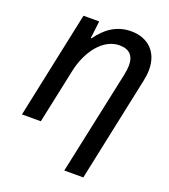

<svg xmlns="http://www.w3.org/2000/svg" viewBox="-169 -845 1059 1205"><g transform="rotate(20 360.5 -242.5)"><path d="M550 -454 402 240H529L677 -460C683 -488 686 -513 686 -536C686 -655 611 -725 499 -725C401 -725 331 -672 279 -598H274L288 -714H183L32 0H158L235 -363C264 -502 351 -617 460 -617C527 -617 558 -582 558 -519C558 -501 555 -478 550 -454Z"/></g></svg>

Font: Noto Sans SemiBold
Style: Italic
Weight: 600
Italic angle: -12°
Designer: Monotype Design Team
Foundry: Monotype Imaging Inc.
Version: Version 2.013